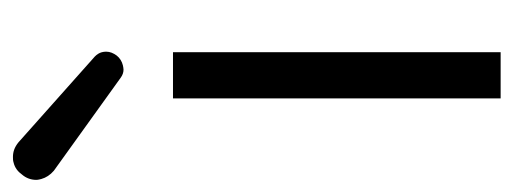

<svg xmlns="http://www.w3.org/2000/svg" viewBox="-334 -544 820 307"><g transform="rotate(-90 76.5 -390.0)"><path d="M73.2 -523.9V0H147V-523.9ZM140.1 -648.9 2.9 -771C-4.9 -777.3 -12.2 -779.8 -20.5 -779.8C-23.4 -779.8 -26.4 -779.8 -29.3 -778.8C-37.6 -776.9 -43.9 -772 -48.8 -765.1C-54.2 -758.8 -57.1 -751 -57.1 -742.7C-57.1 -739.3 -56.2 -736.8 -55.7 -734.4C-53.7 -727.1 -49.3 -720.2 -42.5 -714.4L106.4 -607.4C110.4 -604.5 114.7 -603 119.1 -603C121.1 -603 123.5 -603.5 126 -604C132.3 -605.5 137.7 -608.9 141.6 -613.8C145.5 -619.1 147.9 -624.5 147.9 -630.9C147.9 -633.3 147.5 -635.7 147 -637.7C146 -641.6 143.6 -645.5 140.1 -648.9Z"/></g></svg>

Font: Tuffy
Style: Regular
Weight: 500
Designer: Thatcher Ulrich, Karoly Barta and Michael Everson
Version: Version 001.270